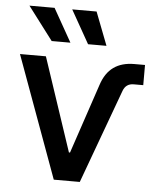

<svg xmlns="http://www.w3.org/2000/svg" viewBox="-53 -801 701 847"><g transform="rotate(5 297.0 -377.5)"><path d="M216.8 0 20 -539.1H134.8L272.9 -125.5H277.8L381.3 -433.6Q398.9 -487.8 435.1 -513.4Q471.2 -539.1 526.4 -539.1H573.7V-449.7H531.7Q497.1 -449.7 484.9 -417L332 0ZM315.4 -608.4 232.4 -755.4H340.3L397 -608.4ZM154.3 -608.4 43 -755.4H154.3L237.3 -608.4Z"/></g></svg>

Font: Inter 18pt Medium
Style: Regular
Weight: 500
Designer: Rasmus Andersson
Foundry: rsms
Version: Version 4.001;git-66647c0bb